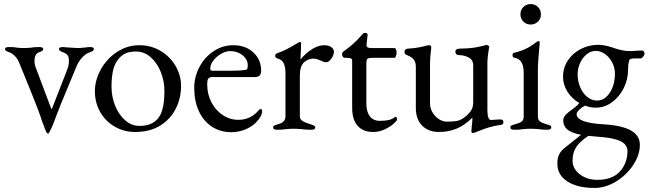

<svg xmlns="http://www.w3.org/2000/svg" viewBox="-20 -637 3199 947"><path d="M196 -17Q191 -27 180 -62L171 -87Q159 -120 114 -231L74 -329Q67 -347 52.5 -361.5Q38 -376 23 -380Q13 -384 9 -387Q5 -390 5 -396Q5 -405 25 -405Q51 -405 64 -402Q80 -400 98 -400Q115 -400 133 -402Q148 -405 173 -405Q193 -405 193 -396Q193 -389 187 -385.5Q181 -382 170 -378Q160 -374 155 -363Q150 -352 150 -337Q150 -321 154 -310L233 -100Q235 -99 236 -100L312 -295Q320 -316 320 -336Q320 -355 314 -363.5Q308 -372 294 -378Q280 -383 275.5 -386.5Q271 -390 271 -396Q271 -405 291 -405Q295 -405 313 -403Q352 -400 364 -400Q376 -400 403 -403Q415 -405 423 -405Q443 -405 443 -396Q443 -390 438 -386Q433 -382 420 -378Q404 -373 386 -354Q368 -335 358 -311L280 -123Q272 -103 259.5 -70.5Q247 -38 242 -24Q240 -18 232 -1.5Q224 15 220 21H214Q209 21 196 -17Z M448 -187Q448 -242 477.5 -295Q507 -348 557.5 -381Q608 -414 667 -414Q724 -414 771 -386.5Q818 -359 845.5 -312.5Q873 -266 873 -213Q873 -153 847 -101Q821 -49 770 -17.5Q719 14 647 14Q592 14 546.5 -12Q501 -38 474.5 -84Q448 -130 448 -187ZM771 -71Q791 -110 791 -189Q791 -237 773 -282Q755 -327 723 -355Q691 -383 650 -383Q621 -383 600 -374Q579 -365 562 -343Q544 -320 537 -286.5Q530 -253 530 -210Q530 -160 548 -115.5Q566 -71 597.5 -43.5Q629 -16 668 -16Q743 -16 771 -71Z M938 -203Q938 -259 964.5 -308Q991 -357 1035 -385.5Q1079 -414 1131 -414Q1191 -414 1229.5 -378.5Q1268 -343 1268 -288Q1268 -257 1238 -257H1027Q1013 -257 1007.5 -249.5Q1002 -242 1002 -220Q1002 -173 1022.5 -133Q1043 -93 1078.5 -69.5Q1114 -46 1156 -46Q1215 -46 1254 -91Q1260 -99 1265 -99Q1273 -99 1273 -89Q1273 -70 1255 -47Q1233 -18 1197 -1.5Q1161 15 1121 15Q1067 15 1025.5 -12Q984 -39 961 -88.5Q938 -138 938 -203ZM1120 -288Q1167 -288 1194 -293Q1202 -294 1202 -315Q1202 -344 1176.5 -364.5Q1151 -385 1116 -385Q1094 -385 1070.5 -371.5Q1047 -358 1032 -338Q1017 -318 1017 -298Q1017 -288 1029 -288Z M1327 -8Q1327 -15 1332 -17.5Q1337 -20 1350 -24Q1388 -33 1388 -62V-277Q1388 -307 1379 -325.5Q1370 -344 1347 -349Q1343 -350 1340 -354Q1337 -358 1337 -362Q1337 -366 1340 -369.5Q1343 -373 1346 -374Q1386 -387 1445 -423Q1456 -430 1460 -430Q1465 -430 1465 -423Q1465 -396 1462 -348Q1462 -346 1464 -346Q1489 -376 1520 -395Q1551 -414 1579 -414Q1600 -414 1613.5 -405Q1627 -396 1627 -382Q1627 -366 1614.5 -348Q1602 -330 1588 -330Q1578 -330 1560 -339Q1557 -340 1546.5 -344Q1536 -348 1528 -348Q1499 -348 1479 -329Q1459 -310 1459 -264V-62Q1459 -49 1472 -40.5Q1485 -32 1512 -24Q1524 -20 1529.5 -17Q1535 -14 1535 -8Q1535 3 1515 3Q1488 3 1468 0Q1444 -2 1428 -2Q1412 -2 1390 0Q1374 3 1347 3Q1327 3 1327 -8Z M1717 -105V-337Q1717 -346 1710.5 -349Q1704 -352 1685 -352H1679Q1674 -352 1670.5 -358Q1667 -364 1667 -372Q1667 -374 1669.5 -377.5Q1672 -381 1674 -383Q1728 -421 1763 -463Q1767 -468 1771 -471.5Q1775 -475 1780 -475Q1794 -475 1793 -464L1788 -419V-415Q1788 -406 1794 -403Q1800 -400 1812 -400H1926Q1930 -400 1933 -393.5Q1936 -387 1936 -378Q1936 -369 1933 -360.5Q1930 -352 1926 -352H1827Q1800 -352 1793.5 -348Q1787 -344 1787 -324V-127Q1787 -86 1804 -63.5Q1821 -41 1853 -41Q1881 -41 1897.5 -45Q1914 -49 1927 -59L1931 -61Q1938 -61 1938 -47Q1938 -41 1920 -25.5Q1902 -10 1875.5 2Q1849 14 1821 14Q1771 14 1744 -16.5Q1717 -47 1717 -105Z M2305 11 2307 -16Q2310 -36 2310 -51V-57Q2272 -19 2232 -2.5Q2192 14 2145 14Q2094 14 2062.5 -17Q2031 -48 2031 -105V-308Q2031 -330 2021 -343Q2011 -356 1988 -365Q1975 -369 1975 -381Q1975 -395 1990 -397Q2021 -399 2039 -402Q2057 -405 2089 -413L2097 -414Q2108 -414 2107 -400Q2101 -354 2101 -323V-128Q2101 -92 2127 -64.5Q2153 -37 2185 -37Q2215 -37 2233.5 -40.5Q2252 -44 2269 -57Q2287 -70 2300.5 -87.5Q2314 -105 2314 -132V-315Q2314 -342 2291.5 -353.5Q2269 -365 2247 -365Q2226 -365 2226 -382Q2226 -397 2247 -397Q2290 -398 2315.5 -401.5Q2341 -405 2370 -413Q2376 -415 2380 -415Q2385 -415 2389 -412Q2393 -409 2393 -404L2391 -395Q2389 -384 2386.5 -363.5Q2384 -343 2384 -326V-95Q2384 -45 2402 -45L2425 -47L2448 -48Q2463 -48 2463 -35Q2463 -27 2459.5 -24.5Q2456 -22 2449 -21Q2415 -16 2389 -8Q2363 0 2332 13Q2320 19 2312 19Q2305 19 2305 11Z M2497 0ZM2497 -8Q2497 -15 2502.5 -18Q2508 -21 2520 -24Q2543 -30 2553 -37.5Q2563 -45 2563 -62V-279Q2563 -345 2518 -352Q2508 -353 2508 -365Q2508 -376 2517 -377Q2578 -391 2622 -427Q2631 -434 2636 -434Q2642 -434 2642 -429Q2642 -418 2639 -391Q2638 -379 2635.5 -346.5Q2633 -314 2633 -294V-62Q2633 -46 2643.5 -38Q2654 -30 2676 -24Q2688 -21 2693.5 -18Q2699 -15 2699 -8Q2699 3 2679 3Q2654 3 2637 0Q2615 -2 2598 -2Q2582 -2 2560 0Q2544 3 2517 3Q2497 3 2497 -8ZM2547 -566Q2547 -588 2561.5 -602.5Q2576 -617 2597 -617Q2619 -617 2633.5 -602.5Q2648 -588 2648 -566Q2648 -545 2633.5 -530.5Q2619 -516 2597 -516Q2576 -516 2561.5 -530.5Q2547 -545 2547 -566Z M3159 -373Q3159 -364 3149 -354Q3144 -349 3141 -349H3114Q3087 -349 3084 -341Q3078 -323 3078 -295Q3078 -245 3056 -201.5Q3034 -158 2997.5 -132Q2961 -106 2919 -106Q2890 -106 2866 -116Q2848 -107 2836 -95Q2824 -83 2824 -74Q2824 -32 2954 -24Q3046 -19 3091 6Q3136 31 3136 77Q3136 127 3103 177Q3070 227 3018 258.5Q2966 290 2913 290Q2828 290 2778.5 258Q2729 226 2729 170Q2729 144 2737 126.5Q2745 109 2762 95L2802 63L2846 28Q2799 19 2778.5 2Q2758 -15 2758 -44Q2758 -62 2781 -81Q2805 -99 2818 -109.5Q2831 -120 2837 -129Q2801 -150 2779 -184.5Q2757 -219 2757 -258Q2757 -303 2781 -339Q2805 -375 2845 -395.5Q2885 -416 2931 -416Q2961 -416 3003 -402Q3010 -399 3024 -395Q3046 -389 3060 -387Q3074 -385 3091 -385Q3102 -385 3124 -387L3146 -388Q3151 -388 3155 -384Q3159 -380 3159 -373ZM3013 -275Q3013 -303 2999.5 -329Q2986 -355 2964 -370.5Q2942 -386 2918 -386Q2895 -386 2874.5 -370Q2854 -354 2841.5 -327Q2829 -300 2829 -270Q2829 -236 2842 -206Q2855 -176 2877 -158.5Q2899 -141 2925 -141Q2962 -141 2987.5 -179.5Q3013 -218 3013 -275ZM2925 37Q2896 35 2882 33Q2839 62 2821.5 89.5Q2804 117 2804 155Q2804 195 2839.5 222.5Q2875 250 2927 250Q2986 250 3022 223Q3047 204 3061 173.5Q3075 143 3075 109Q3075 76 3040 59Q3005 42 2925 37Z"/></svg>

Font: EB Garamond
Style: Regular
Weight: 400
Designer: Georg Duffner and Octavio Pardo
Foundry: Georg Duffner
Version: Version 1.000; ttfautohint (v1.6)